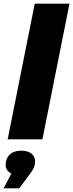

<svg xmlns="http://www.w3.org/2000/svg" viewBox="-35 -762 400 1050"><path d="M155 -742H345L197 0H7ZM157 121Q157 139 149.5 156Q142 173 120 201L70 268H-15L27 187Q-4 172 -4 139Q-4 105 18 83.5Q40 62 81 62Q118 62 137.5 78.5Q157 95 157 121Z"/></svg>

Font: Idrija
Style: Italic
Weight: 800
Italic angle: -11.3°
Designer: Julieta Ulanovsky
Foundry: Julieta Ulanovsky
Version: Version 7.200